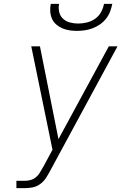

<svg xmlns="http://www.w3.org/2000/svg" viewBox="-20 -975 640 995"><path d="M65 0V-38H109Q123 -38 138 -42Q153 -46 165.5 -56Q178 -66 186 -79.5Q194 -93 202 -107Q202 -107 202 -107Q202 -107 202 -107V-108Q202 -108 202.5 -108Q203 -108 203 -108L252 -199L142 -735H187L283 -254L544 -735H589L240 -90Q230 -71 218 -52.5Q206 -34 188 -21Q170 -8 149.5 -4Q129 0 109 0ZM379 -815Q359 -815 339.5 -818Q320 -821 302.5 -828.5Q285 -836 271 -848.5Q257 -861 249.5 -878Q242 -895 240.5 -915Q239 -935 243 -955H286Q282 -933 287 -912Q292 -891 307 -877.5Q322 -864 342.5 -858.5Q363 -853 385 -853Q407 -853 430 -858.5Q453 -864 472.5 -877.5Q492 -891 503.5 -912Q515 -933 519 -955H562Q558 -935 550.5 -915Q543 -895 529.5 -878Q516 -861 498 -848.5Q480 -836 460 -828.5Q440 -821 419.5 -818Q399 -815 379 -815Z"/></svg>

Font: Iosevka SS04 XLt Ex Obl
Style: Regular
Weight: 200
Width: 7
Italic angle: -9°
Monospace: yes
Designer: Belleve Invis
Foundry: Belleve Invis
Version: Version 19.0.0; ttfautohint (v1.8.4)